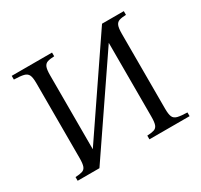

<svg xmlns="http://www.w3.org/2000/svg" viewBox="-140 -848 1081 1031"><g transform="rotate(-30 400.5 -332.5)"><path d="M66 0V-23Q93 -24 108.5 -29Q124 -34 130 -50Q136 -66 136 -100V-565Q136 -600 128.5 -615.5Q121 -631 101 -636Q81 -641 41 -642V-665H291V-642Q264 -641 249 -636Q234 -631 227.5 -615.5Q221 -600 221 -565V-106L601 -665H736V-642Q709 -641 694 -636Q679 -631 672.5 -615.5Q666 -600 666 -565V-100Q666 -66 673 -50Q680 -34 700.5 -29Q721 -24 760 -23V0H511V-23Q538 -24 553.5 -29Q569 -34 575 -50Q581 -66 581 -100V-558L201 0Z"/></g></svg>

Font: Bona Nova SC
Style: Regular
Weight: 400
Designer: Mateusz Machalski
Foundry: Capitalics
Version: Version 4.001; ttfautohint (v1.8.4.7-5d5b)